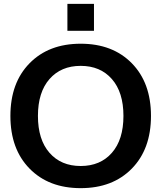

<svg xmlns="http://www.w3.org/2000/svg" viewBox="-20 -967 838 997"><path d="M330 -807V-947H468V-807ZM133.5 -638.5Q233 -740 399 -740Q565 -740 664.5 -638.5Q764 -537 764 -365Q764 -193 664.5 -91.5Q565 10 399 10Q233 10 133.5 -91.5Q34 -193 34 -365Q34 -537 133.5 -638.5ZM237 -173.5Q297 -105 399 -105Q501 -105 561 -173.5Q621 -242 621 -365Q621 -488 561 -556.5Q501 -625 399 -625Q297 -625 237 -556.5Q177 -488 177 -365Q177 -242 237 -173.5Z"/></svg>

Font: Mplus 1p Bold
Style: Bold
Weight: 700
Version: Version 1.061